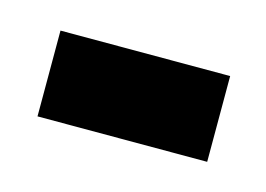

<svg xmlns="http://www.w3.org/2000/svg" viewBox="-32 -350 233 168"><g transform="rotate(15 85.0 -266.0)"><path d="M8.3 -227V-304.7H162V-227Z"/></g></svg>

Font: Bricolage Grotesque 96pt ExtraBold Condensed
Style: Regular
Weight: 800
Width: 3
Version: Version 1.001;gftools[0.9.33.dev8+g029e19f]